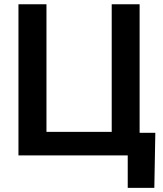

<svg xmlns="http://www.w3.org/2000/svg" viewBox="-20 -748 785 924"><path d="M651.9 0H68.8V-727.5H203.6V-113.3H517.6V-727.5H651.9ZM594.7 156.2V0H554.2V-108.9H727.5L722.7 156.2Z"/></svg>

Font: V-Inter
Style: SemiBold-600
Weight: 600
Designer: Rasmus Andersson
Foundry: rsms
Version: Version 4.000;git-4146feb